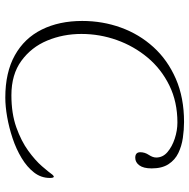

<svg xmlns="http://www.w3.org/2000/svg" viewBox="-15 -686 714 724"><g transform="rotate(90 342.0 -324.0)"><path d="M348 13Q253 13 188.5 -23Q124 -59 91.5 -124.5Q59 -190 59 -277Q59 -354 84 -423Q109 -492 157.5 -545.5Q206 -599 277 -630Q348 -661 440 -661Q469 -661 500 -656.5Q531 -652 557 -639.5Q583 -627 599 -602.5Q615 -578 615 -539Q615 -508 603.5 -492.5Q592 -477 575 -477Q554 -477 554 -496Q554 -513 564 -528Q574 -543 574 -556Q574 -581 553.5 -598.5Q533 -616 502.5 -626Q472 -636 442 -636Q364 -636 302 -605.5Q240 -575 197 -523.5Q154 -472 131 -407.5Q108 -343 108 -274Q108 -205 133 -145Q158 -85 209.5 -47.5Q261 -10 339 -10Q408 -10 460 -28.5Q512 -47 548.5 -73.5Q585 -100 607 -125.5Q629 -151 639 -165Q644 -170 646 -170Q651 -170 651 -155Q651 -122 630.5 -95.5Q610 -69 576 -48.5Q542 -28 501.5 -14.5Q461 -1 421 6Q381 13 348 13Z"/></g></svg>

Font: Bilbo
Style: Regular
Weight: 400
Designer: Robert E. Leuschke
Foundry: Robert E. Leuschke
Version: Version 1.100